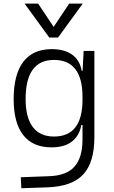

<svg xmlns="http://www.w3.org/2000/svg" viewBox="-20 -796 626 1050"><path d="M96.7 233.4 93.8 173.3 250 167.5Q344.2 164.1 387.5 115Q430.7 65.9 431.2 -30.3V-112.8H424.8Q415 -55.7 374.5 -22.9Q334 9.8 261.2 9.8Q159.7 9.8 107.2 -57.1Q54.7 -124 54.7 -253.9Q54.7 -388.7 107.4 -458Q160.2 -527.3 263.2 -527.3Q332.5 -527.3 374.5 -497.1Q416.5 -466.8 426.8 -408.7H431.6L437.5 -517.6H496.1V-45.9Q496.1 92.3 435.1 158Q374 223.6 240.2 228.5ZM431.2 -266.1Q431.2 -468.3 274.9 -468.3Q120.1 -468.3 120.1 -253.9Q120.1 -153.3 159.4 -101.3Q198.7 -49.3 275.4 -49.3Q431.2 -49.3 431.2 -251ZM249.5 -590.8 114.3 -776.4H188.5L273.4 -648.9L358.4 -776.4H432.6L297.4 -590.8Z"/></svg>

Font: CaskaydiaCove NFP Light
Style: Regular
Weight: 300
Designer: Aaron Bell
Foundry: Saja Typeworks
Version: Version 2111.001; VTT 6.35;Nerd Fonts 3.1.1